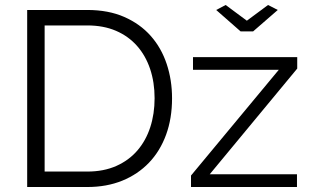

<svg xmlns="http://www.w3.org/2000/svg" viewBox="-20 -750 1246 770"><path d="M885 -730 970 -667 1055 -730 1094 -710 995 -624H945L847 -710ZM746 -46 1098 -470H754V-521H1172V-475L821 -51H1171V0H746ZM89 0V-710H330Q415 -710 478.5 -682Q542 -654 584.5 -606Q627 -558 648.5 -493.5Q670 -429 670 -356Q670 -275 646 -209.5Q622 -144 577.5 -97.5Q533 -51 470.5 -25.5Q408 0 330 0ZM600 -356Q600 -420 582 -473.5Q564 -527 529.5 -566Q495 -605 445 -626.5Q395 -648 330 -648H159V-62H330Q396 -62 446.5 -84.5Q497 -107 531 -146.5Q565 -186 582.5 -239.5Q600 -293 600 -356Z"/></svg>

Font: Oxford Sans
Style: Regular
Weight: 400
Designer: Matt McInerney, Pablo Impallari, Rodrigo Fuenzalida
Foundry: Matt McInerney, Pablo Impallari, Rodrigo Fuenzalida
Version: Version 3.000g; ttfautohint (v1.5) -l 8 -r 28 -G 28 -x 14 -D